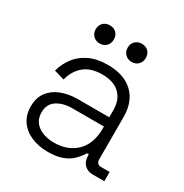

<svg xmlns="http://www.w3.org/2000/svg" viewBox="-160 -797 895 936"><g transform="rotate(30 287.0 -329.0)"><path d="M237 14Q186 14 144.5 -3.5Q103 -21 79 -55Q55 -89 55 -137Q55 -186 79 -218Q103 -250 144 -266Q185 -282 235 -282H413V-321Q413 -380 379 -413Q345 -446 280 -446Q216 -446 178.5 -414.5Q141 -383 128 -330L70 -347Q82 -390 108 -424.5Q134 -459 177 -479.5Q220 -500 280 -500Q372 -500 422.5 -452Q473 -404 473 -318V-82Q473 -52 501 -52H548V0H484Q453 0 435 -18.5Q417 -37 417 -69V-76H407Q394 -54 373.5 -33Q353 -12 320 1Q287 14 237 14ZM241 -40Q318 -40 365.5 -86.5Q413 -133 413 -218V-230H236Q184 -230 149.5 -207.5Q115 -185 115 -138Q115 -91 150.5 -65.5Q186 -40 241 -40ZM372 -570Q350 -570 335.5 -584.5Q321 -599 321 -621Q321 -644 335.5 -658Q350 -672 372 -672Q395 -672 409 -658Q423 -644 423 -621Q423 -599 409 -584.5Q395 -570 372 -570ZM192 -570Q170 -570 155.5 -584.5Q141 -599 141 -621Q141 -644 155.5 -658Q170 -672 192 -672Q215 -672 229 -658Q243 -644 243 -621Q243 -599 229 -584.5Q215 -570 192 -570Z"/></g></svg>

Font: Space Grotesk Variable Light
Style: Regular
Weight: 300
Designer: Florian Karsten
Foundry: Florian Karsten
Version: Version 2.000